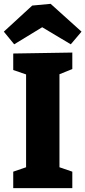

<svg xmlns="http://www.w3.org/2000/svg" viewBox="-39 -981 445 1001"><path d="M338 -707V-621L271 -594V-109L338 -86V0H30V-86L97 -109V-593L30 -616V-702ZM225 -961 386 -816 330 -750 181 -839 35 -750 -19 -816 129 -952Z"/></svg>

Font: Bitter Pro ExtraBold
Style: Regular
Weight: 800
Designer: Sol Matas, and Bitter project Authors
Foundry: Sol Matas
Version: Version 1.010